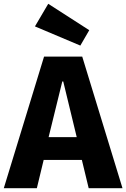

<svg xmlns="http://www.w3.org/2000/svg" viewBox="-32 -991 665 1011"><path d="M399 -149H198L162 0H-12L200 -693H401L613 0H435ZM224 -269H372L301 -562H296ZM391 -751 152 -852 222 -971 438 -832Z"/></svg>

Font: Qzxlaeiskcpccdgjqmyffctclhy
Style: Regular
Weight: 700
Monospace: yes
Designer: Carrois Corporate & Edenspiekermann
Foundry: Carrois Corporate GbR & Edenspiekermann AG
Version: Version 2.001